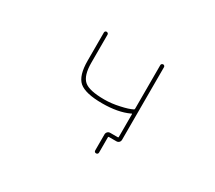

<svg xmlns="http://www.w3.org/2000/svg" viewBox="-120 -779 1240 1108"><g transform="rotate(30 500.0 -224.5)"><path d="M595.7 82V-24.4Q595.7 -34.2 602.5 -41.5Q609.4 -48.8 620.1 -48.8H670.9Q674.8 -48.8 674.8 -52.7V-204.1Q674.8 -209 670.9 -207L668 -205.1Q598.6 -172.9 494.1 -172.9Q381.8 -172.9 339.8 -209Q298.8 -245.1 298.8 -344.7V-532.2Q298.8 -537.1 302.2 -540.5Q305.7 -543.9 310.5 -543.9Q315.4 -543.9 319.3 -540.5Q323.2 -537.1 323.2 -532.2V-344.7Q323.2 -259.8 358.4 -228.5Q392.6 -198.2 494.1 -198.2Q542 -198.2 593.8 -210Q644.5 -220.7 670.9 -234.4Q674.8 -236.3 674.8 -241.2V-532.2Q674.8 -537.1 678.7 -540.5Q682.6 -543.9 687.5 -543.9Q692.4 -543.9 695.8 -540.5Q699.2 -537.1 699.2 -532.2V-48.8Q699.2 -38.1 692.4 -31.2Q685.5 -24.4 674.8 -24.4H625Q621.1 -24.4 621.1 -19.5V82Q621.1 87.9 617.2 91.3Q613.3 94.7 607.9 94.7Q602.5 94.7 599.1 91.3Q595.7 87.9 595.7 82Z"/></g></svg>

Font: Rounded-X Mgen+ 1m thin
Style: Regular
Weight: 100
Designer: [Source Han Sans]
Ryoko NISHIZUKA  (kana & ideographs); Paul D. Hunt (Latin, Greek & Cyrillic); Wenlong ZHANG  (bopomofo
Version: Version 1.059.20150602